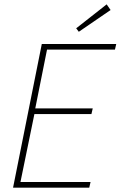

<svg xmlns="http://www.w3.org/2000/svg" viewBox="-20 -862 554 882"><path d="M342 -716 330 -732 470 -842 488 -816ZM40 0 172 -660H514L508 -634H196L142 -364H406L400 -338H138L74 -26H396L390 0Z"/></svg>

Font: TypoPRO Source Sans Pro
Style: Italic
Weight: 200
Italic angle: -11°
Designer: Paul D. Hunt
Foundry: Adobe Systems Incorporated
Version: Version 1.075;PS 2.000;hotconv 1.0.86;makeotf.lib2.5.63406